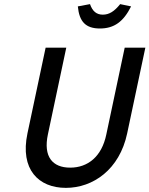

<svg xmlns="http://www.w3.org/2000/svg" viewBox="-20 -901 724 930"><path d="M201 -670 113 -255C76 -80 167 9 299 9C431 9 559 -80 596 -255L684 -670H584L495 -250C473 -142 405 -89 320 -89C234 -89 189 -142 212 -250L301 -670ZM357 -870 416 -881C428 -846 448 -830 478 -830C509 -830 534 -846 562 -881L615 -870C578 -796 533 -763 464 -763C395 -763 364 -796 357 -870Z"/></svg>

Font: LT Wave Mono Medium
Style: Italic
Weight: 500
Designer: Daniel Lyons
Version: Version 2.5 (Glyphs App)